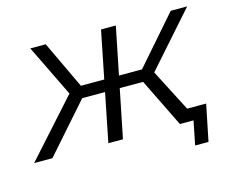

<svg xmlns="http://www.w3.org/2000/svg" viewBox="-128 -656 1089 902"><g transform="rotate(-15 416.5 -204.5)"><path d="M673 0 545 -261 607 -289 756 0ZM422 -236 433 -294H600L589 -236ZM611 -256 542 -265 769 -525H849ZM53 0H-36L228 -294L283 -261ZM396 0H325L430 -525H502ZM395 -236H229L241 -294H406ZM217 -256 86 -525H161L284 -265ZM716 116 743 -19 758 0H673L685 -61H817L781 116Z"/></g></svg>

Font: MOST Montserrat
Style: Italic
Weight: 400
Italic angle: -11.3°
Designer: Julieta Ulanovsky
Foundry: Julieta Ulanovsky
Version: Version 8.000;March 11, 2024;FontCreator 15.0.0.2926 64-bit